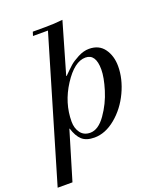

<svg xmlns="http://www.w3.org/2000/svg" viewBox="-221 -829 981 1157"><g transform="rotate(-20 269.5 -250.5)"><path d="M215 -690H119L127 -715H207Q264 -715 319 -721L225 -396L227 -394Q262 -429 281 -446Q300 -463 337 -482.5Q374 -502 409 -502Q473 -502 506 -456Q539 -410 539 -344Q539 -263 500 -180Q461 -97 395 -42.5Q329 12 259 12Q207 12 179.5 -13Q152 -38 136 -90H134L41 220H-54ZM437 -360Q437 -460 371 -460Q300 -460 230.5 -352.5Q161 -245 161 -125Q161 -83 182.5 -53.5Q204 -24 245 -24Q297 -24 343.5 -90Q390 -156 413.5 -233Q437 -310 437 -360Z"/></g></svg>

Font: Justus
Style: Italic
Weight: 400
Italic angle: -12°
Version: Version 001.001